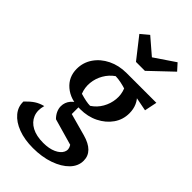

<svg xmlns="http://www.w3.org/2000/svg" viewBox="-309 -836 1125 1125"><g transform="rotate(45 254.0 -273.5)"><path d="M208 204Q138 204 85 184Q32 164 3 129Q-26 94 -24 50Q4 21 27 6Q50 -9 81 -17Q68 29 82.5 64.5Q97 100 134.5 120Q172 140 229 140Q277 140 310 125Q343 110 354.5 86Q366 62 349 36L184 -11Q167 -28 158.5 -47Q150 -66 150 -85Q150 -117 171 -142.5Q192 -168 228 -174V-98L366 -60Q471 -31 471 46Q471 91 436.5 126.5Q402 162 342.5 183Q283 204 208 204ZM242 -153Q161 -153 111 -195.5Q61 -238 61 -306Q61 -359 90.5 -402Q120 -445 171 -470Q222 -495 285 -495Q365 -495 414.5 -452Q464 -409 464 -340Q464 -287 434.5 -245Q405 -203 355 -178Q305 -153 242 -153ZM270 -208Q305 -231 325.5 -267Q346 -303 350 -343.5Q354 -384 339 -421Q320 -427 298.5 -431.5Q277 -436 253 -437Q220 -414 199.5 -378.5Q179 -343 175 -302.5Q171 -262 186 -224Q213 -216 233.5 -212Q254 -208 270 -208ZM413 -403 285 -495H532L516 -417L429 -434ZM278 -580 176 -710 225 -751 325 -665 452 -751 489 -710 352 -580Z"/></g></svg>

Font: Piazzolla Thin
Style: Bold Italic
Weight: 700
Italic angle: -11.3°
Version: Version 2.005